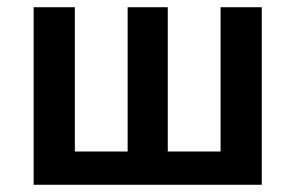

<svg xmlns="http://www.w3.org/2000/svg" viewBox="-20 -511 817 531"><path d="M73 -491V0H704V-491H590V-92H444V-491H333V-92H187V-491Z"/></svg>

Font: DAIFUKU Sans Semibold
Style: Regular
Weight: 600
Designer: Original font ‘Source Sans 3’ : Paul D. Hunt
Foundry: Daifuku
Version: Version 1.000